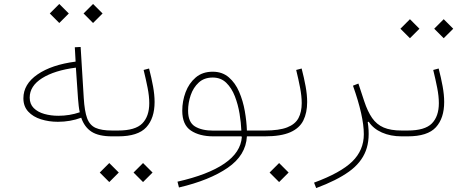

<svg xmlns="http://www.w3.org/2000/svg" viewBox="-20 -686 2319 966"><path d="M230.5 -618.2 278.3 -666 326.2 -618.2 278.3 -570.3ZM400.4 -618.2 448.2 -666 496.1 -618.2 448.2 -570.3ZM360.4 -376 356.4 -448.2 385.7 -449.7 401.4 -192.9Q405.3 -127 418.2 -91.6Q431.2 -56.2 460.9 -42.7Q490.7 -29.3 543.9 -29.3H544.4V0H543.9Q476.6 0 440.7 -23.2Q404.8 -46.4 388.7 -93.8Q334 -73.2 271 -73.2Q226.1 -73.2 186.3 -85.7Q146.5 -98.1 122.1 -124.5Q97.7 -150.9 97.7 -191.4Q97.7 -262.7 168.7 -311.5Q239.7 -360.4 360.4 -376ZM361.8 -345.7Q254.4 -332 191.9 -292.7Q129.4 -253.4 129.4 -194.8Q129.4 -162.6 149.7 -142.3Q169.9 -122.1 202.9 -112.8Q235.8 -103.5 273.4 -103.5Q330.1 -103.5 381.3 -121.1Q377.9 -136.2 376 -153.1Q374 -169.9 372.6 -189Z M730 -341.3Q742.2 -294.4 750 -251.7Q757.8 -209 757.8 -172.9Q757.8 -91.3 716.1 -45.7Q674.3 0 574.2 0H544.4Q534.7 0 534.7 -14.6Q534.7 -29.3 544.4 -29.3H574.2Q660.6 -29.3 695.8 -64.9Q731 -100.6 731 -167Q731 -201.7 722.7 -243.9Q714.4 -286.1 702.6 -334ZM481.9 182.1 529.8 134.3 577.6 182.1 529.8 230ZM651.9 182.1 699.7 134.3 747.6 182.1 699.7 230Z M1196.8 2.9 1194.3 0H1053.7Q983.9 0 940.4 -29.1Q897 -58.1 897 -128.9Q897 -177.2 913.8 -222.2Q930.7 -267.1 964.6 -296.1Q998.5 -325.2 1050.3 -325.2Q1098.6 -325.2 1131.3 -296.9Q1164.1 -268.6 1183.3 -223.6Q1202.6 -178.7 1211.7 -127.2Q1220.7 -75.7 1222.2 -29.3H1271V0H1222.2Q1217.3 95.2 1125.7 158.2Q1034.2 221.2 880.4 257.3L873 228Q1026.4 193.4 1108.9 137Q1191.4 80.6 1196.8 2.9ZM1194.3 -28.8Q1192.9 -67.9 1185.3 -114Q1177.7 -160.2 1161.6 -201.7Q1145.5 -243.2 1118.4 -269.5Q1091.3 -295.9 1050.3 -295.9Q1007.3 -295.9 980 -270.8Q952.6 -245.6 939.5 -207.3Q926.3 -168.9 926.3 -128.9Q926.3 -71.3 960.7 -50Q995.1 -28.8 1053.7 -28.8Z M1336.4 182.1 1384.3 134.3 1432.1 182.1 1384.3 230ZM1497.6 -341.3Q1509.8 -294.4 1517.6 -251.7Q1525.4 -209 1525.4 -172.9Q1525.4 -118.7 1506.1 -79.8Q1486.8 -41 1440.2 -20.5Q1393.6 0 1312 0H1271Q1261.2 0 1261.2 -14.6Q1261.2 -29.3 1271 -29.3H1312Q1384.8 -29.3 1425 -45.2Q1465.3 -61 1481.7 -91.8Q1498 -122.6 1498 -167Q1498 -201.7 1490 -243.9Q1481.9 -286.1 1470.2 -334Z M1755.9 -254.9 1783.2 -265.6 1812.5 -176.8Q1829.6 -125 1852.3 -92.3Q1875 -59.6 1910.4 -44.4Q1945.8 -29.3 2001 -29.3H2001.5V0H2001Q1944.8 0 1901.4 -19.3Q1857.9 -38.6 1835 -73.7L1830.1 -71.8Q1843.3 13.2 1820.3 73.2Q1797.4 133.3 1735.8 177.5Q1674.3 221.7 1570.8 260.3L1560.1 232.9Q1693.8 183.6 1752.2 126.7Q1810.5 69.8 1810.5 -10.7Q1810.5 -101.1 1755.9 -254.9Z M2187 -341.3Q2199.2 -294.4 2207 -251.7Q2214.8 -209 2214.8 -172.9Q2214.8 -91.3 2173.1 -45.7Q2131.3 0 2031.2 0H2001.5Q1991.7 0 1991.7 -14.6Q1991.7 -29.3 2001.5 -29.3H2031.2Q2117.7 -29.3 2152.8 -64.9Q2188 -100.6 2188 -167Q2188 -201.7 2179.7 -243.9Q2171.4 -286.1 2159.7 -334ZM1994.6 -541.5 2042.5 -589.4 2090.3 -541.5 2042.5 -493.7ZM2164.6 -541.5 2212.4 -589.4 2260.3 -541.5 2212.4 -493.7Z"/></svg>

Font: Estedad-FD Thin
Style: Regular
Weight: 100
Designer: Amin Abedi
Version: Version 7.3